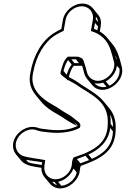

<svg xmlns="http://www.w3.org/2000/svg" viewBox="-20 -863 702 1071"><path d="M428 -169C426 -172 424 -175 422 -179C406 -191 391 -205 372 -218L352 -230C328 -243 306 -261 280 -275C247 -293 216 -314 194 -340C171 -368 152 -404 165 -459C182 -553 228 -629 289 -667C305 -677 318 -683 335 -691L346 -753C353 -794 395 -828 436 -828C477 -828 505 -794 498 -753L487 -690C543 -674 579 -638 596 -587L607 -551C609 -545 611 -537 613 -528L616 -517C625 -470 589 -431 556 -418C508 -400 473 -427 465 -460L462 -471C461 -475 460 -480 459 -483L448 -519L444 -529C440 -539 425 -543 418 -546H416C413 -546 413 -546 411 -547H359C335 -529 327 -493 319 -465L317 -454C320 -445 329 -440 334 -435C339 -431 345 -427 350 -423L358 -414L359 -417C374 -408 389 -401 402 -393C483 -334 590 -303 581 -168C579 -81 525 -39 459 -10C439 -1 415 6 391 15C388 20 384 28 383 36C381 45 381 53 380 61C373 102 331 137 290 137C249 137 221 102 228 61C230 51 230 40 232 30C186 21 141 18 106 6C75 -7 54 -47 78 -91C97 -126 147 -155 191 -134H193C195 -134 201 -131 208 -130C235 -127 263 -122 295 -122C346 -122 394 -132 426 -151L428 -161ZM298 -137C268 -137 240 -142 212 -145C209 -145 206 -147 197 -148C146 -170 88 -138 65 -97C44 -59 52 -23 70 -1L99 34C122 61 166 66 211 73C210 93 217 112 229 126L258 161C271 177 292 188 316 188C365 188 415 145 424 96C426 84 426 73 431 62C526 28 622 -11 625 -135C629 -192 614 -230 589 -260L560 -295C522 -342 462 -369 413 -405C399 -416 379 -424 364 -434C371 -459 378 -482 392 -496H438L444 -477C445 -475 446 -470 447 -465L450 -454C452 -444 458 -433 465 -424L494 -389C553 -317 680 -401 660 -488L657 -499C646 -544 634 -584 608 -616L579 -651C567 -665 554 -677 537 -687L542 -718C546 -743 541 -765 527 -781L498 -817C484 -833 464 -843 439 -843C390 -843 340 -802 331 -753L322 -701C309 -695 296 -688 282 -679C215 -638 167 -556 150 -459C136 -399 157 -359 182 -329L211 -294C234 -266 267 -244 300 -226C324 -213 347 -195 372 -181L410 -160L393 -181C398 -177 403 -172 409 -167C410 -166 415 -160 410 -159C385 -148 354 -138 323 -138C314 -137 306 -137 298 -137ZM527 -715 523 -694C517 -697 511 -700 504 -702L510 -735ZM528 -739 514 -756C515 -761 515 -765 515 -770C522 -761 526 -751 528 -739ZM625 -550 632 -531 628 -535C626 -542 624 -548 623 -553ZM646 -481C654 -437 621 -399 590 -385L570 -409C600 -425 628 -457 632 -496ZM574 -379C545 -372 521 -383 507 -399C521 -396 538 -396 555 -402ZM380 -503C366 -487 358 -465 352 -446L334 -468C341 -491 348 -513 360 -528ZM395 -511 378 -532H404L420 -511ZM610 -130C607 -47 556 -5 493 23L473 -1C533 -29 585 -72 595 -149ZM611 -155 597 -172C598 -192 597 -209 594 -225C604 -206 610 -184 611 -155ZM477 30C462 36 446 42 429 48L409 24C422 19 446 10 457 6ZM408 99C400 137 361 171 322 173L304 151C342 144 376 113 390 77ZM298 170C287 166 278 160 271 151C275 152 279 152 284 152ZM213 57C185 53 159 50 137 42L125 28C153 34 183 36 215 42C215 46 214 53 213 57Z"/></svg>

Font: Blanket
Style: Ugh
Weight: 900
Foundry: Cannot Into Space Fonts
Version: Version 0.9